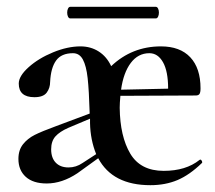

<svg xmlns="http://www.w3.org/2000/svg" viewBox="-20 -531 630 563"><path d="M567 -63Q570 -63 572 -59Q574 -55 572 -53Q536 -18 500.5 -3Q465 12 421 12Q310 12 268 -67L207 -23Q162 7 117 7Q77 7 55.5 -12.5Q34 -32 34 -65Q34 -91 47.5 -108Q61 -125 82 -135.5Q103 -146 144 -161L243 -198Q241 -266 237 -302Q233 -338 223 -356.5Q213 -375 194 -375Q160 -375 144.5 -353.5Q129 -332 127 -291Q127 -273 117 -259.5Q107 -246 81 -246Q35 -246 35 -286Q35 -308 64 -334Q93 -360 135.5 -377.5Q178 -395 216 -395Q246 -395 269.5 -380Q293 -365 306 -337Q367 -395 452 -395Q508 -395 538 -363Q568 -331 568 -272Q568 -260 565 -255.5Q562 -251 554 -251L333 -250Q331 -228 331 -215Q332 -131 362 -80.5Q392 -30 460 -30Q525 -30 565 -62ZM335 -268 473 -271Q473 -322 458 -348.5Q443 -375 418 -375Q385 -375 363.5 -346.5Q342 -318 335 -268ZM262 -79Q245 -121 244 -170V-183L180 -156Q155 -145 142.5 -131Q130 -117 130 -93Q130 -68 143.5 -54Q157 -40 181 -40Q203 -40 222 -53ZM177 -494Q177 -501 179.5 -506Q182 -511 186 -511H437Q441 -511 443.5 -506Q446 -501 446 -494Q446 -487 443.5 -482Q441 -477 437 -477H186Q182 -477 179.5 -482Q177 -487 177 -494Z"/></svg>

Font: Cormorant Garamond SemiBold
Style: Regular
Weight: 600
Designer: Christian Thalmann (Catharsis Fonts)
Version: Version 3.000